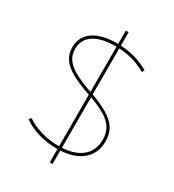

<svg xmlns="http://www.w3.org/2000/svg" viewBox="-220 -958 1074 1186"><g transform="rotate(30 317.0 -365.0)"><path d="M317 10Q250 10 187.5 -8Q125 -26 77 -60L89 -76Q134 -45 193.5 -27.5Q253 -10 317 -10Q423 -10 480 -54.5Q537 -99 537 -180Q537 -227 516 -261.5Q495 -296 446.5 -324.5Q398 -353 314 -381Q232 -409 182.5 -438Q133 -467 110.5 -501.5Q88 -536 88 -580Q88 -657 148 -698.5Q208 -740 317 -740Q381 -740 438 -725Q495 -710 546 -680L536 -663Q487 -692 433 -706Q379 -720 317 -720Q216 -720 162 -684Q108 -648 108 -580Q108 -541 128.5 -510Q149 -479 195.5 -452.5Q242 -426 320 -399Q408 -369 459.5 -338Q511 -307 534 -269.5Q557 -232 557 -180Q557 -90 493.5 -40Q430 10 317 10ZM323 105V0H343V105ZM323 0V-385H343V0ZM323 -385V-730H343V-385ZM323 -730V-835H343V-730Z"/></g></svg>

Font: M PLUS 1 Thin Thin
Style: Regular
Weight: 250
Version: Version 1.001